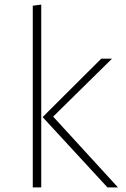

<svg xmlns="http://www.w3.org/2000/svg" viewBox="-20 -818 550 838"><path d="M160 -798 123 -793V0H160ZM469 -562H422L166 -307L449 0H495L212 -309Z"/></svg>

Font: Glow Sans SC Normal ExtraLight
Style: Regular
Weight: 200
Designer: Ryoko NISHIZUKA (kana, bopomofo & ideographs); Paul D. Hunt (Latin, Greek & Cyrillic); Sandoll Communications, Soo-young
Version: Version 0.93